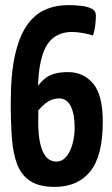

<svg xmlns="http://www.w3.org/2000/svg" viewBox="-20 -723 440 751"><path d="M194 8Q134 8 99 -14.5Q64 -37 47.5 -79.5Q31 -122 26.5 -183Q22 -244 22 -322Q22 -433 38.5 -506.5Q55 -580 85 -623.5Q115 -667 156.5 -685Q198 -703 247 -703Q274 -703 299 -700Q324 -697 339.5 -688.5Q355 -680 355 -663Q355 -649 353 -628Q351 -607 344 -584Q327 -590 303 -594Q279 -598 262 -598Q212 -598 180.5 -568Q149 -538 136.5 -468Q124 -398 130 -278Q128 -216 134 -179Q140 -142 151 -123Q162 -104 175 -97.5Q188 -91 200 -91Q223 -91 239 -110Q255 -129 263.5 -159.5Q272 -190 272 -224Q272 -276 257 -307Q242 -338 211 -338Q183 -338 157.5 -318.5Q132 -299 102 -252V-346Q128 -394 158 -417.5Q188 -441 246 -441Q306 -441 344 -396.5Q382 -352 382 -247Q382 -113 333 -52.5Q284 8 194 8Z"/></svg>

Font: Yanone Kaffeesatz
Style: Bold
Weight: 700
Designer: Yanone (Cyrillic: Daniel Pouzeot, Huerta Tipografica, and Cyreal)
Foundry: Yanone
Version: Version 2.003